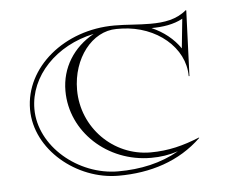

<svg xmlns="http://www.w3.org/2000/svg" viewBox="-40 -475 639 526"><g transform="rotate(-5 280.0 -212.0)"><path d="M40 -196C40 -85 151 6 266 6C354 6 434 -19 495 -78L494 -79C450 -61 408 -50 359 -50C256.3 -50 173 -134.2 173 -238C173 -324.7 227.7 -395 295 -395C300.3 -395 304.7 -394.9 310 -394.8C404.9 -391.8 481 -327.9 481 -249H483L490 -429L488.5 -429.7C461 -406.4 427.2 -401.1 389.2 -401.1C373.4 -401.1 357 -402 340.3 -403C322.7 -404.1 307.7 -405 290 -405C152 -405 40 -311.4 40 -196ZM390.9 -389.1C421.5 -389.2 452.1 -393.5 477.1 -407.3L468.8 -326.4C450.4 -353.5 423.4 -374.9 390.9 -389.1ZM231.6 -387C175 -355.6 141 -301.7 141 -238C141 -125.9 238.7 -35 359 -35C385.6 -35 408.2 -38.5 433.5 -46.6C384.1 -18.3 327.8 -6 266 -6C156.4 -6 52 -93.2 52 -196C52 -286.7 127.1 -365.1 231.6 -387Z"/></g></svg>

Font: SortefaxS01
Style: Medium
Weight: 500
Designer: gluk
Foundry: gluk
Version: Version 0.261